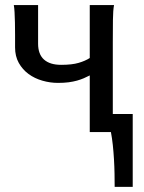

<svg xmlns="http://www.w3.org/2000/svg" viewBox="-20 -518 565 753"><path d="M427.2 -498Q423.3 -477.5 422.9 -439.7Q422.4 -401.9 422.4 -351.6V-70.8H500.5V214.8H429.7Q429.7 191.4 429.2 163.6Q428.7 135.7 427 106.9Q425.3 78.1 422.4 50.5Q419.4 22.9 415 0H332V-222.2Q320.8 -216.3 308.8 -211.2Q296.9 -206.1 282.2 -201.9Q267.6 -197.8 249.3 -195.3Q231 -192.9 207.5 -192.9Q176.3 -192.9 146 -201.7Q115.7 -210.4 92 -227.8Q68.4 -245.1 53.7 -271.2Q39.1 -297.4 39.1 -332V-382.3Q39.1 -407.7 38.6 -429.9Q38.1 -452.1 37.1 -470Q36.1 -487.8 34.2 -498H129.4V-346.7Q129.4 -305.2 152.6 -284.4Q175.8 -263.7 219.7 -263.7Q262.2 -263.7 288.6 -271.5Q314.9 -279.3 332 -290.5V-498Z"/></svg>

Font: Andika CyrE
Style: Regular
Weight: 400
Designer: Victor Gaultney, Annie Olsen, Julie Remington, Don Collingsworth, Eric Hays, Becca Hirsbrunner
Foundry: SIL International
Version: Version 5.000